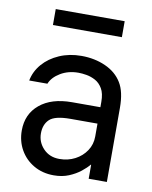

<svg xmlns="http://www.w3.org/2000/svg" viewBox="-83 -779 677 853"><g transform="rotate(10 256.0 -352.5)"><path d="M218 12Q167 12 127.5 -11Q88 -34 66 -73Q44 -112 44 -160Q44 -234 97 -278Q150 -322 242 -322H370V-346Q370 -384 357 -406Q344 -428 324.5 -438.5Q305 -449 284.5 -452.5Q264 -456 248 -456Q202 -456 167 -435Q132 -414 120 -384H38Q46 -426 75 -459.5Q104 -493 149 -512.5Q194 -532 248 -532Q308 -532 357 -510Q406 -488 431 -447Q456 -407 456 -334V0H374V-63H372Q360 -48 338 -30.5Q316 -13 286 -0.5Q256 12 218 12ZM230 -64Q269 -64 300.5 -80.5Q332 -97 351 -125.5Q370 -154 370 -190V-248H248Q178 -248 154 -225Q130 -202 130 -162Q130 -122 158 -93Q186 -64 230 -64ZM99 -645V-717H410V-645Z"/></g></svg>

Font: Liter
Style: Regular
Weight: 400
Designer: Anton Skugarov
Foundry: skugi
Version: Version 1.004; ttfautohint (v1.8.4.7-5d5b)